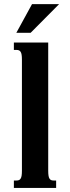

<svg xmlns="http://www.w3.org/2000/svg" viewBox="-20 -925 345 945"><path d="M48.3 -715.8H217.3V-85Q217.3 -69.8 218.8 -60.5Q220.2 -51.3 223.6 -45.9Q227.1 -40.5 231.7 -38.6Q236.3 -36.6 243.2 -36.6H256.3V0H48.3V-36.6H62Q68.4 -36.6 73.2 -38.6Q78.1 -40.5 81.5 -45.9Q85 -51.3 86.4 -60.5Q87.9 -69.8 87.9 -85V-630.9Q87.9 -646 86.4 -655.3Q85 -664.6 81.5 -669.9Q78.1 -675.3 73.2 -677.2Q68.4 -679.2 62 -679.2H48.3ZM137.7 -904.8H271L130.9 -763.7H60.5Z"/></svg>

Font: Arian AMU Serif
Style: Bold
Weight: 700
Designer: Ruben Hakobyan (Tarumian)
Foundry: Ruben Hakobyan (Tarumian)
Version: Version 1.002